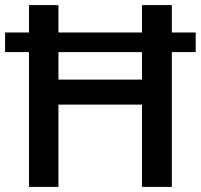

<svg xmlns="http://www.w3.org/2000/svg" viewBox="-20 -734 790 754"><path d="M93.8 -529.3H0V-606.4H93.8V-713.9H209.5V-606.4H537.6V-713.9H654.8V-606.4H748.5V-529.3H654.8V0H537.6V-323.2H209.5V0H93.8ZM537.6 -421.4V-529.3H209.5V-421.4Z"/></svg>

Font: Viking Open Sans Light
Style: Bold
Weight: 600
Foundry: Ascender Corporation
Version: Version 2.001